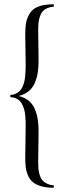

<svg xmlns="http://www.w3.org/2000/svg" viewBox="-20 -780 311 906"><path d="M232.9 -759.8 234.9 -749Q210.4 -746.6 194.8 -737.3Q179.2 -728 171.9 -711.4Q164.6 -694.8 162.4 -678.5Q160.2 -662.1 160.2 -637.2Q160.2 -626 161.1 -569.6Q162.1 -513.2 162.1 -494.1Q162.1 -460.9 157.7 -435.1Q153.3 -409.2 143.1 -386.2Q132.8 -363.3 113.8 -348.4Q94.7 -333.5 67.9 -327.1Q94.7 -320.8 113.8 -305.9Q132.8 -291 143.1 -268.1Q153.3 -245.1 157.7 -219.2Q162.1 -193.4 162.1 -160.2Q162.1 -141.1 161.1 -84.7Q160.2 -28.3 160.2 -17.1Q160.2 2.4 161.4 16.1Q162.6 29.8 167 44.9Q171.4 60.1 179.2 69.6Q187 79.1 201.2 86.2Q215.3 93.3 234.9 95.2L232.9 106Q199.2 106 174.8 98.9Q150.4 91.8 136 80.3Q121.6 68.8 113 49.8Q104.5 30.8 101.8 11Q99.1 -8.8 99.1 -36.1Q99.1 -49.3 100.1 -106.7Q101.1 -164.1 101.1 -184.1Q101.1 -198.7 100.8 -208.5Q100.6 -218.3 99.1 -233.9Q97.7 -249.5 95 -260Q92.3 -270.5 86.9 -283Q81.5 -295.4 74.2 -303Q66.9 -310.5 55.2 -315.9Q43.5 -321.3 28.8 -321.8V-332Q43.5 -332.5 55.2 -338.4Q66.9 -344.2 74.5 -352.1Q82 -359.9 87.4 -373Q92.8 -386.2 95.2 -397Q97.7 -407.7 99.1 -423.8Q100.6 -439.9 100.8 -449.2Q101.1 -458.5 101.1 -473.1Q101.1 -494.6 100.1 -550.3Q99.1 -606 99.1 -618.2Q99.1 -652.8 104 -676.3Q108.9 -699.7 122.6 -720Q136.2 -740.2 163.6 -750Q190.9 -759.8 232.9 -759.8Z"/></svg>

Font: Quattrocento Roman
Style: Regular
Weight: 400
Designer: Pablo Impallari
Foundry: Pablo Impallari. www.impallari.com Igino Marini. www.ikern.com
Version: Version 1.000